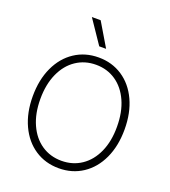

<svg xmlns="http://www.w3.org/2000/svg" viewBox="-166 -1056 1046 1184"><g transform="rotate(20 357.0 -464.0)"><path d="M357.4 9.8Q269 9.8 200.7 -35.4Q132.3 -80.6 94 -163.1Q55.7 -245.6 55.7 -353.5Q55.7 -461.9 94 -544.2Q132.3 -626.5 200.7 -671.6Q269 -716.8 357.4 -716.8Q445.3 -716.8 513.7 -671.6Q582 -626.5 620.1 -544.2Q658.2 -461.9 658.2 -353.5Q658.2 -245.1 620.1 -162.8Q582 -80.6 513.7 -35.4Q445.3 9.8 357.4 9.8ZM357.4 -668.9Q284.2 -668.9 227.1 -630.6Q169.9 -592.3 137.7 -520.8Q105.5 -449.2 105.5 -353.5Q105.5 -258.3 137.5 -187.3Q169.4 -116.2 226.6 -77.6Q283.7 -39.1 357.4 -39.1Q430.7 -39.1 487.8 -77.4Q544.9 -115.7 576.9 -187Q608.9 -258.3 608.4 -353.5Q608.4 -449.2 576.4 -520.5Q544.4 -591.8 487.5 -630.4Q430.7 -668.9 357.4 -668.9ZM231.4 -936.5H289.1L380.9 -782.2H335.9Z"/></g></svg>

Font: Pretendard ExtraLight
Style: Regular
Weight: 200
Designer: Base glyphs from Inter by Rasmus Andersson; Hangeul glyphs from Noto Sans CJK(Source Han Sans) by Jang Soo-young and Kan
Foundry: Kil Hyung-jin
Version: Version 1.309